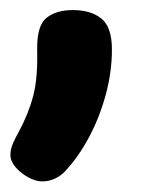

<svg xmlns="http://www.w3.org/2000/svg" viewBox="-21 -175 293 374"><path d="M51.4 -78.6Q50.7 -125.4 69.8 -140.4Q88.9 -155.4 120.7 -155.4Q155.9 -155.4 176.4 -138.9Q197 -122.4 197 -78.6Q197 -34.7 185 9.4Q173 53.6 152.5 92.1Q132 130.7 105.3 159.1Q99.1 166.1 87.5 172.2Q75.9 178.3 60.9 178.3Q48 178.3 33.6 170.2Q19.1 162.1 9.2 150.5Q-0.7 138.9 -0.7 127.1Q-0.7 115 4.8 102.9Q10.3 90.9 15 82.9Q34.4 46.9 43.6 12.1Q52.8 -22.7 51.4 -78.6Z"/></svg>

Font: Playpen Sans Thai
Style: Regular
Weight: 400
Designer: Sirin Gunkloy, Laura Meseguer, Veronika Burian, José Scaglione
Foundry: TypeTogether
Version: Version 2.000